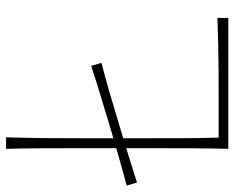

<svg xmlns="http://www.w3.org/2000/svg" viewBox="-98 -664 753 616"><g transform="rotate(-90 278.0 -356.5)"><path d="M108 0Q109.5 -61 109.8 -117Q110 -173 110 -238V-327.5Q84.5 -319.5 57 -311Q29.5 -302.5 0 -293L-10 -326Q22.5 -334.5 52.2 -343Q82 -351.5 110 -359.5V-475Q110 -540.5 109.8 -596.5Q109.5 -652.5 108 -713H145Q143 -652.5 142.5 -596.5Q142 -540.5 142 -475V-369Q150.5 -371.5 159.5 -374L206.5 -388Q244.5 -399.5 286.5 -412.2Q328.5 -425 374 -440L384 -407Q337.5 -395 295 -382.8Q252.5 -370.5 215 -359L168 -345Q154 -341 142 -337V-242Q142 -184 142.2 -133.8Q142.5 -83.5 144 -31H250Q311.5 -31 358.5 -31.2Q405.5 -31.5 445.8 -32.5Q486 -33.5 528 -35V0Z"/></g></svg>

Font: Commissioner Flair Thin
Style: Regular
Weight: 100
Designer: Kostas Bartsokas
Foundry: Kostas Bartsokas
Version: Version 1.000; ttfautohint (v1.8.3)